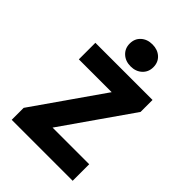

<svg xmlns="http://www.w3.org/2000/svg" viewBox="-250 -988 1100 1100"><g transform="rotate(45 300.0 -438.0)"><path d="M55 0V-97L348 -517H82V-651H545V-554L252 -134H549V0ZM320 -698Q278 -698 251 -723Q224 -748 224 -787Q224 -827 251 -851.5Q278 -876 320 -876Q362 -876 389 -851.5Q416 -827 416 -787Q416 -748 389 -723Q362 -698 320 -698Z"/></g></svg>

Font: Source Code Pro ExtraLight ExtraBold
Style: Regular
Weight: 800
Monospace: yes
Version: Version 1.018;hotconv 1.0.116;makeotfexe 2.5.65601